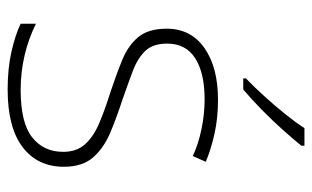

<svg xmlns="http://www.w3.org/2000/svg" viewBox="-177 -629 816 502"><g transform="rotate(90 231.0 -378.0)"><path d="M416 -137Q416 -68 364.5 -29Q313 10 214 10Q159 10 115 0Q71 -10 42 -24V-64Q80 -45 124 -34.5Q168 -24 215 -24Q301 -24 339 -54Q377 -84 377 -135Q377 -170 357.5 -192Q338 -214 303 -229Q268 -244 223 -258Q175 -274 137 -289.5Q99 -305 77 -331.5Q55 -358 55 -406Q55 -469 105.5 -504.5Q156 -540 241 -540Q288 -540 329 -531Q370 -522 403 -508L388 -474Q359 -488 319 -496.5Q279 -505 240 -505Q171 -505 132.5 -480.5Q94 -456 94 -407Q94 -370 113 -350Q132 -330 165 -317.5Q198 -305 241 -290Q287 -275 326.5 -258.5Q366 -242 391 -214Q416 -186 416 -137ZM361 -758Q344 -737 319.5 -709.5Q295 -682 267 -654.5Q239 -627 214 -606H185V-613Q206 -633 231 -660.5Q256 -688 278.5 -716Q301 -744 315 -766H361Z"/></g></svg>

Font: Noto Sans Lao Looped ExtraLight
Style: Regular
Weight: 200
Designer: Mark Frömberg, Ben Mitchell
Foundry: The Fontpad Ltd
Version: Version 1.002; ttfautohint (v1.8.4.7-5d5b)